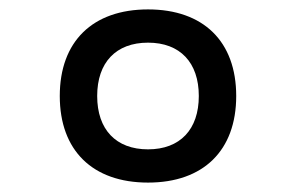

<svg xmlns="http://www.w3.org/2000/svg" viewBox="-20 -723 626 406"><path d="M293 -336.9C410.2 -336.9 479.5 -404.8 479.5 -520C479.5 -635.3 410.2 -703.1 293 -703.1C175.8 -703.1 106.4 -635.3 106.4 -520C106.4 -404.8 175.8 -336.9 293 -336.9ZM293 -407.2C225.1 -407.2 185.5 -449.2 185.5 -520C185.5 -590.8 225.1 -632.8 293 -632.8C360.8 -632.8 400.4 -590.8 400.4 -520C400.4 -449.2 360.8 -407.2 293 -407.2Z"/></svg>

Font: Cascadia Mono PL SemiLight
Style: Regular
Weight: 350
Monospace: yes
Designer: Aaron Bell
Foundry: Saja Typeworks
Version: Version 2404.023